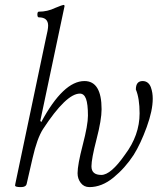

<svg xmlns="http://www.w3.org/2000/svg" viewBox="-20 -744 638 777"><path d="M64.9 13.2Q52.2 13.2 46.6 11.5Q41 9.8 41 6.8Q41 3.9 42 0L165 -585Q174.8 -625 174.8 -640.1Q174.8 -673.8 137.2 -673.8Q131.3 -673.8 131.3 -685.3Q131.3 -696.8 137.2 -696.8Q172.4 -696.8 203.1 -711.9Q232.9 -724.1 236.8 -724.1Q241.2 -724.1 241.2 -719.2L143.1 -254.9L147 -250Q236.3 -416 321.8 -416Q391.1 -416 391.1 -301.8Q391.1 -259.3 370.6 -180.2Q350.1 -101.1 350.1 -70.8Q350.1 -36.1 390.1 -36.1Q428.7 -36.1 485.8 -118.2Q544.9 -196.8 544.9 -285.2Q544.9 -346.2 529.8 -381.8Q529.8 -416 557.1 -416Q569.3 -416 577.9 -409.2Q586.4 -402.3 590.6 -390.6Q594.7 -378.9 596.4 -367.7Q598.1 -356.4 598.1 -344.2Q598.1 -296.9 573.7 -229.7Q549.3 -162.6 521 -117.2Q486.3 -64 439.2 -25.4Q392.1 13.2 341.8 13.2Q319.8 13.2 306.9 -3.7Q293.9 -20.5 293.9 -43Q293.9 -77.1 314.9 -157.7Q335.9 -238.3 335.9 -275.9Q335.9 -322.8 328.1 -344Q320.3 -365.2 303.2 -365.2Q248 -365.2 153.8 -221.2Q129.9 -183.6 111.8 -104L87.9 0Q85 13.2 64.9 13.2Z"/></svg>

Font: Junicode SmCond Light
Style: Italic
Weight: 300
Width: 4
Italic angle: -11°
Designer: Peter S. Baker
Version: Version 2.206